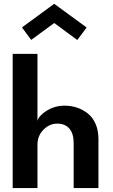

<svg xmlns="http://www.w3.org/2000/svg" viewBox="-20 -964 580 984"><path d="M140 -759.5 92.5 -823.5 258 -944.5 424 -823 376 -759 258 -846ZM311 -422.5Q344 -422.5 373.8 -412.8Q403.5 -403 429 -383.2Q454.5 -363.5 469.5 -329.8Q484.5 -296 484.5 -252.5V0H357.5V-231Q357.5 -280 335.2 -305.2Q313 -330.5 273.5 -330.5Q234 -330.5 203 -299.5Q172 -268.5 172 -223V0H45V-688H172V-345Q180 -372.5 220.8 -397.5Q261.5 -422.5 311 -422.5Z"/></svg>

Font: League Spartan SemiBold
Style: Regular
Weight: 600
Foundry: The League of Moveable Type
Version: Version 2.002